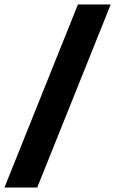

<svg xmlns="http://www.w3.org/2000/svg" viewBox="-76 -840 517 861"><path d="M90.9 1 420.5 -820H273.5L-56.1 1Z"/></svg>

Font: Poland Can Into
Style: Of Regular
Weight: 500
Foundry: Cannot Into Space Fonts
Version: Version 1.01